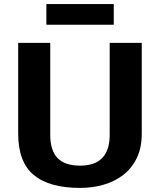

<svg xmlns="http://www.w3.org/2000/svg" viewBox="-20 -910 782 940"><path d="M372 10Q221 10 145 -53.5Q69 -117 69 -256V-700H226V-250Q226 -173 262 -136Q298 -99 372 -99Q517 -99 517 -250V-700H674V-256Q674 -187 650 -137Q626 -87 584.5 -54.5Q543 -22 488.5 -6Q434 10 372 10ZM537 -890V-789H207V-890Z"/></svg>

Font: Pathway Extreme 72pt
Style: Bold
Weight: 700
Designer: Eduardo Rodriguez Tunni
Foundry: Eduardo Rodriguez Tunni
Version: Version 1.001;gftools[0.9.26]